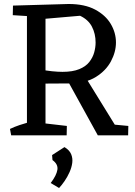

<svg xmlns="http://www.w3.org/2000/svg" viewBox="-20 -678 678 962"><path d="M175 -259 178 -331Q210 -324 240.5 -321Q271 -318 293 -318Q344 -318 377 -331.5Q410 -345 427.5 -367.5Q445 -390 452 -415.5Q459 -441 459 -465Q459 -509 440.5 -544.5Q422 -580 381 -599L196 -583L45 -650L324 -658Q404 -658 456.5 -630Q509 -602 535 -558Q561 -514 561 -465Q561 -418 536 -371Q511 -324 460.5 -292.5Q410 -261 333 -260ZM36 0 30 -32Q53 -43 78.5 -51.5Q104 -60 129 -67L130 0ZM174 0 177 -63 315 -47 314 0ZM115 0V-650H208V0ZM482 0 485 -60 623 -47 622 0ZM140 -596 44 -602 45 -650H138ZM470 0 305 -299 398 -308 588 0ZM276 264 234 239Q263 201 267.5 173Q272 145 243 124L241 99L303 59Q328 74 336.5 94.5Q345 115 342 138Q339 161 328.5 184.5Q318 208 304 228.5Q290 249 276 264Z"/></svg>

Font: Eczar
Style: Regular
Weight: 400
Designer: Vaibhav Singh
Foundry: Rosetta Type Foundry
Version: Version 2.000